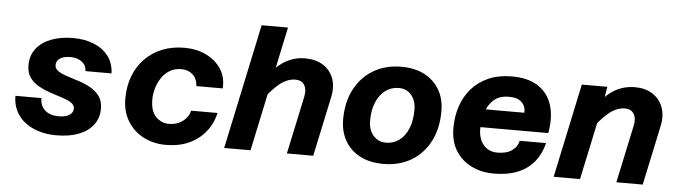

<svg xmlns="http://www.w3.org/2000/svg" viewBox="-47 -930 3994 1132"><g transform="rotate(5 1950.0 -364.0)"><path d="M310 12Q256 12 209 -2Q162 -16 126.5 -43Q91 -70 71 -109.5Q51 -149 51 -199H205Q205 -154 234 -127.5Q263 -101 315 -101Q358 -101 379.5 -116Q401 -131 401 -154Q401 -175 380 -188.5Q359 -202 326 -212.5Q293 -223 256.5 -235Q220 -247 187 -265Q154 -283 133 -312Q112 -341 112 -385Q112 -443 143.5 -484Q175 -525 231.5 -546.5Q288 -568 361 -568Q430 -568 484 -546Q538 -524 570 -482Q602 -440 604 -380H450Q448 -416 421 -435.5Q394 -455 356 -455Q316 -455 293.5 -440.5Q271 -426 271 -401Q271 -379 292 -365Q313 -351 346 -340.5Q379 -330 416 -318Q453 -306 485.5 -288Q518 -270 539 -241Q560 -212 560 -166Q560 -112 530 -72Q500 -32 444.5 -10Q389 12 310 12Z M959 12Q885 12 826 -19Q767 -50 732.5 -106.5Q698 -163 698 -239Q698 -313 721 -373Q744 -433 787 -477Q830 -521 889 -544.5Q948 -568 1020 -568Q1090 -568 1146.5 -541.5Q1203 -515 1236 -466Q1269 -417 1265 -349H1109Q1106 -394 1079 -417.5Q1052 -441 1013 -441Q973 -441 943.5 -423Q914 -405 895 -376Q876 -347 866.5 -313.5Q857 -280 857 -248Q857 -178 890 -145.5Q923 -113 966 -113Q1013 -113 1047 -137.5Q1081 -162 1091 -202H1247Q1232 -137 1193 -89Q1154 -41 1095 -14.5Q1036 12 959 12Z M1675 0 1748 -342Q1757 -386 1740.5 -412Q1724 -438 1688 -438Q1646 -438 1606 -410Q1566 -382 1514 -316L1520 -447Q1571 -512 1623 -540Q1675 -568 1733 -568Q1796 -568 1839.5 -541Q1883 -514 1901.5 -465.5Q1920 -417 1906 -352L1831 0ZM1304 0 1461 -740H1617L1460 0Z M2246 12Q2167 12 2109 -18Q2051 -48 2019.5 -102.5Q1988 -157 1988 -229Q1988 -333 2028.5 -409Q2069 -485 2140 -526.5Q2211 -568 2304 -568Q2383 -568 2440.5 -538Q2498 -508 2529.5 -454Q2561 -400 2561 -327Q2561 -224 2521 -147.5Q2481 -71 2410 -29.5Q2339 12 2246 12ZM2250 -114Q2296 -114 2330 -139.5Q2364 -165 2383 -211.5Q2402 -258 2402 -321Q2402 -375 2374 -408.5Q2346 -442 2300 -442Q2255 -442 2220.5 -416.5Q2186 -391 2166.5 -345Q2147 -299 2147 -235Q2147 -199 2160 -172Q2173 -145 2196.5 -129.5Q2220 -114 2250 -114Z M2899 12Q2827 12 2768 -17Q2709 -46 2674.5 -101Q2640 -156 2640 -235Q2640 -305 2660.5 -365.5Q2681 -426 2721.5 -471.5Q2762 -517 2821 -542.5Q2880 -568 2958 -568Q3054 -568 3113.5 -529Q3173 -490 3195 -419.5Q3217 -349 3200 -254H2760L2784 -361H3049Q3051 -399 3026.5 -423Q3002 -447 2951 -447Q2893 -447 2859.5 -416Q2826 -385 2812 -338Q2798 -291 2798 -243Q2798 -206 2811 -176.5Q2824 -147 2849.5 -130Q2875 -113 2910 -113Q2966 -113 2997.5 -136Q3029 -159 3036 -194H3192Q3177 -131 3140 -84.5Q3103 -38 3043 -13Q2983 12 2899 12Z M3625 0 3698 -342Q3707 -386 3690.5 -412Q3674 -438 3638 -438Q3596 -438 3556 -410Q3516 -382 3464 -316L3470 -447Q3521 -512 3572.5 -540Q3624 -568 3688 -568Q3747 -568 3789.5 -541Q3832 -514 3851 -465.5Q3870 -417 3856 -352L3781 0ZM3254 0 3372 -556H3523L3507 -456L3410 0Z"/></g></svg>

Font: Azeret Mono Thin
Style: Bold Italic
Weight: 700
Italic angle: -12°
Version: Version 1.002